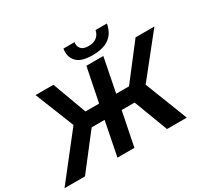

<svg xmlns="http://www.w3.org/2000/svg" viewBox="-213 -1153 1513 1413"><g transform="rotate(-30 544.0 -447.0)"><path d="M-40 0 250 -370 118 -700H270L376 -412H492L550 -700H694L637 -412H746L968 -700H1128L858 -361L999 0H831L722 -288H612L554 0H410L467 -288H357L134 0ZM632 -744Q540 -744 502.2 -778.5Q464.5 -813 464.5 -865Q464.5 -879 467 -894H561Q560 -886.5 560 -880Q560 -853 578.5 -835Q597 -817 639 -817Q679 -817 705.5 -836.5Q732 -856 740 -894H836Q811 -744 632 -744Z"/></g></svg>

Font: Argentum Sans Medium
Style: Italic
Weight: 500
Italic angle: -11°
Designer: Julieta Ulanovsky (font), Cristiano Sobral (main changes and remaster)
Foundry: Julieta Ulanovsky (font), Cristiano Sobral (main changes and remaster)
Version: Version 2.007;June 15, 2022;FontCreator 14.0.0.2814 64-bit; 